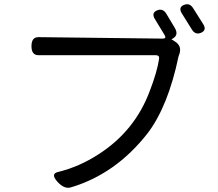

<svg xmlns="http://www.w3.org/2000/svg" viewBox="-20 -869 1040 915"><path d="M717 -780Q701 -808 728.5 -819.5Q756 -831 773 -803L813 -736Q835 -699 797 -682L814 -671Q846 -651 836 -615L831 -601Q781 -361 682 -232Q532 -41 321 23Q288 35 254 -2.5Q220 -40 255 -49Q358 -74 450 -134Q623 -245 694 -436Q729 -527 738 -588Q741 -606 722 -606H163Q130 -606 130 -649Q130 -692 163 -692L755 -685Q774 -685 765 -701ZM846 -806Q829 -834 856.5 -845.5Q884 -857 901 -829L949 -753Q966 -725 938.5 -713Q911 -701 894 -729Z"/></svg>

Font: Raw Maruko Gothic CJK TC
Style: Regular
Weight: 400
Version: Version 1.001